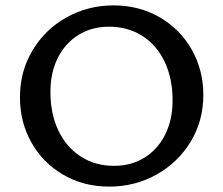

<svg xmlns="http://www.w3.org/2000/svg" viewBox="-20 -685 827 712"><path d="M54 -324Q54 -420 100.5 -498Q147 -576 226.5 -620.5Q306 -665 401 -665Q496 -665 572 -621Q648 -577 691 -501Q734 -425 734 -333Q734 -237 687 -159.5Q640 -82 560 -37.5Q480 7 385 7Q290 7 214.5 -37Q139 -81 96.5 -156.5Q54 -232 54 -324ZM620 -313Q620 -394 590.5 -456Q561 -518 507.5 -552Q454 -586 384 -586Q320 -586 271 -555.5Q222 -525 194.5 -470.5Q167 -416 167 -344Q167 -263 196.5 -201Q226 -139 279.5 -104.5Q333 -70 403 -70Q467 -70 516 -100.5Q565 -131 592.5 -186Q620 -241 620 -313Z"/></svg>

Font: Ysabeau Semibold
Style: Regular
Weight: 600
Designer: Christian Thalmann (Catharsis Fonts)
Version: Version 0.003